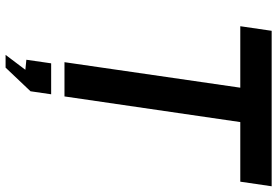

<svg xmlns="http://www.w3.org/2000/svg" viewBox="-169 -594 968 670"><g transform="rotate(90 315.0 -259.0)"><path d="M197 0 286 -613.5H71.5L87.5 -723H630L614 -613.5H406L316.5 0ZM171.5 205.5 223.5 136.5 188.5 133 201 46.5H309L298.5 118.5L216 205.5Z"/></g></svg>

Font: Public Sans Thin SemiBold
Style: Italic
Weight: 600
Italic angle: -8°
Version: Version 2.001